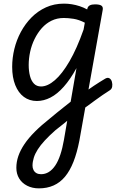

<svg xmlns="http://www.w3.org/2000/svg" viewBox="-20 -539 662 1057"><path d="M424 -14Q442 -28 460.5 -41.5Q479 -55 496.5 -66.5Q514 -78 529 -87.5Q544 -97 556 -104Q571 -114 581.5 -108.5Q592 -103 596 -89Q600 -75 597.5 -61.5Q595 -48 583 -41Q565 -30 545 -16Q525 -2 503.5 13.5Q482 29 460.5 45Q439 61 417 76ZM194 498Q158 498 129.5 483.5Q101 469 85.5 443.5Q70 418 70 385Q70 352 81 320Q92 288 114.5 254.5Q137 221 172 186Q207 151 255 113Q274 97 292.5 82Q311 67 330 52Q349 37 369 21L401 -164Q367 -102 331 -61.5Q295 -21 258 -2Q221 17 183 17Q142 17 111.5 -5.5Q81 -28 64 -70.5Q47 -113 47 -171Q47 -220 59 -269.5Q71 -319 95 -363.5Q119 -408 153.5 -443Q188 -478 233 -498.5Q278 -519 332 -519Q354 -519 375.5 -515.5Q397 -512 418.5 -505Q440 -498 460 -487L461 -492Q464 -504 474.5 -509.5Q485 -515 503 -515Q530 -515 539.5 -507Q549 -499 545 -482L417 235Q404 302 384.5 351.5Q365 401 338 433.5Q311 466 275 482Q239 498 194 498ZM206 420Q229 420 248.5 408Q268 396 284 372.5Q300 349 312 313Q324 277 332 231L350 126Q339 135 328 144Q317 153 306.5 161Q296 169 285 178Q251 208 227 234Q203 260 188 283.5Q173 307 166 329.5Q159 352 159 373Q159 386 164.5 397Q170 408 180.5 414Q191 420 206 420ZM206 -63Q242 -63 282 -97.5Q322 -132 362.5 -201.5Q403 -271 440 -376L447 -414Q414 -431 384.5 -435.5Q355 -440 331 -440Q294 -440 263.5 -425Q233 -410 210 -384Q187 -358 170.5 -324.5Q154 -291 146 -254Q138 -217 138 -181Q138 -148 145 -121Q152 -94 167 -78.5Q182 -63 206 -63Z"/></svg>

Font: Playwrite DE VA
Style: Regular
Weight: 400
Designer: Veronika Burian, José Scaglione
Foundry: TypeTogether
Version: Version 1.002